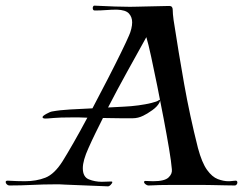

<svg xmlns="http://www.w3.org/2000/svg" viewBox="-54 -654 857 677"><path d="M325 3 176 -3Q166 -4 156.5 -4Q147 -4 138 -4Q99 -4 59.5 -2Q20 0 -21 0Q-26 0 -30 -4Q-34 -8 -34 -12Q-34 -17 -27 -17Q-10 -16 5 -15.5Q20 -15 34 -15Q74 -15 106 -27.5Q138 -40 167 -86Q182 -110 205.5 -151Q229 -192 254 -239Q238 -240 225 -240Q212 -240 199 -240Q156 -240 135 -238Q114 -236 106 -236Q96 -236 96 -241Q96 -245 109.5 -252.5Q123 -260 130 -261Q157 -266 193 -268Q229 -270 272 -272Q300 -325 326.5 -376.5Q353 -428 373 -469Q393 -510 401 -529Q406 -540 409 -552.5Q412 -565 412 -575Q412 -594 400.5 -606.5Q389 -619 358 -620Q339 -620 320 -618.5Q301 -617 282 -617H280Q273 -617 273 -626Q273 -629 275 -632Q277 -635 281 -634Q321 -632 351.5 -631Q382 -630 404 -630Q420 -630 432 -630.5Q444 -631 452 -631Q475 -632 497.5 -632Q520 -632 543 -633Q555 -633 555 -619.5Q555 -606 558 -584Q576 -467 595.5 -357Q615 -247 644 -132Q658 -80 676 -55Q694 -30 714 -22.5Q734 -15 751 -15Q759 -15 766 -16Q773 -17 777 -17Q783 -17 783 -10Q783 -7 780.5 -3.5Q778 0 774 0Q764 0 741 -0.5Q718 -1 693.5 -1.5Q669 -2 656 -2H556Q526 -2 509.5 -1.5Q493 -1 485 -0.5Q477 0 469 0Q465 0 459.5 -4Q454 -8 454 -12Q454 -16 459 -16Q464 -16 471.5 -15.5Q479 -15 486 -15Q526 -15 540 -28Q554 -41 552 -57Q550 -83 542 -130.5Q534 -178 523 -236Q512 -294 500.5 -351Q489 -408 479 -454Q469 -500 462 -523Q427 -460 393 -398.5Q359 -337 327 -275L384 -278Q408 -279 434 -282.5Q460 -286 480 -291Q500 -296 505 -300Q507 -302 509 -302Q512 -302 509 -294Q502 -279 483 -265.5Q464 -252 451 -246Q433 -237 413.5 -237Q394 -237 374 -237Q355 -237 339 -237.5Q323 -238 309 -238Q296 -212 283 -185.5Q270 -159 258 -132Q238 -88 238 -61Q238 -30 259.5 -21.5Q281 -13 305 -13Q313 -13 321 -13.5Q329 -14 336 -14H339Q342 -14 342 -12Q342 -8 336 -2Q330 4 325 3Z"/></svg>

Font: Tapestry
Style: Regular
Weight: 400
Designer: Robert E. Leuschke
Foundry: Robert E. Leuschke
Version: Version 1.010; ttfautohint (v1.8.4.7-5d5b)